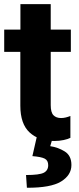

<svg xmlns="http://www.w3.org/2000/svg" viewBox="-20 -656 377 913"><path d="M0 -409.4V-515.1H316.9V-409.4ZM76.7 -153.3V-460.2L77.1 -474.4V-636.5H221.2V-156.2Q221.2 -121.3 234.3 -108Q247.3 -94.7 270.5 -94.7Q281.7 -94.7 293 -97.5Q304.2 -100.3 314.7 -104.5V-0.5Q303.5 5.4 282.7 9.9Q262 14.4 237.8 14.4Q165 14.4 120.8 -26.1Q76.7 -66.7 76.7 -153.3ZM156 -10H233.4L218.8 39.1Q255.9 44.4 287.7 64.1Q319.6 83.7 319.6 128.7Q319.6 176.8 270.6 207Q221.7 237.3 107.9 236.8L103.8 176.3Q167.2 176.3 188.2 165.4Q209.2 154.5 209.2 129.6Q209.2 106.9 192.7 98.4Q176.3 89.8 134 86.4Z"/></svg>

Font: RobotoFlex
Style: Regular
Weight: 400
Designer: Berlow after Robertson
Foundry: Google
Version: Version 2.136